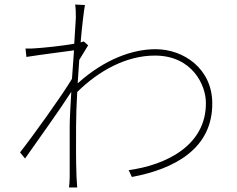

<svg xmlns="http://www.w3.org/2000/svg" viewBox="-20 -797 1040 843"><path d="M313 -718 306 -605C250 -595 170 -587 136 -585C123 -584 108 -583 92 -584L96 -547C165 -558 264 -570 305 -576L296 -451C254 -380 124 -199 68 -128L90 -101C155 -194 242 -314 293 -394C289 -329 286 -271 286 -242C286 -148 286 -114 286 -18C286 -2 284 19 283 26H319C318 11 317 -2 316 -19C313 -104 314 -141 314 -242C314 -286 316 -338 319 -393C414 -487 535 -553 660 -553C825 -553 884 -422 884 -346C886 -158 708 -72 545 -50L559 -20C747 -55 914 -145 912 -345C911 -495 787 -581 663 -581C563 -581 440 -538 321 -431L328 -534L367 -598L348 -615L334 -611C341 -691 349 -755 353 -775L310 -777C313 -758 313 -735 313 -718Z"/></svg>

Font: Harano Aji Gothic ExtraLight
Style: Regular
Weight: 250
Foundry: Masamichi Hosoda
Version: HaranoAjiGothic-ExtraLight version 20230610;ttx 4.39.4